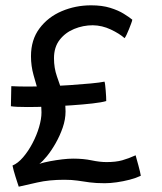

<svg xmlns="http://www.w3.org/2000/svg" viewBox="-20 -687 610 722"><path d="M84 -284.5Q38.5 -284.5 21 -287.5L22.5 -363Q33.5 -362.5 48 -362Q62.5 -361.5 79.5 -361.5Q114.5 -361.5 157.8 -362.8Q201 -364 244 -367Q287 -370 321.8 -373.2Q356.5 -376.5 373 -380Q374.5 -376 375.5 -366.8Q376.5 -357.5 377.5 -346.2Q378.5 -335 379 -324.2Q379.5 -313.5 379.5 -307Q363 -302 328 -298Q293 -294 249 -291Q205 -288 161.2 -286.2Q117.5 -284.5 84 -284.5ZM50.5 15Q48.5 9 45.2 -1Q42 -11 38.2 -22.8Q34.5 -34.5 31.5 -45.5Q28.5 -56.5 27 -64.5Q47.5 -73 67 -95.8Q86.5 -118.5 102.2 -148.5Q118 -178.5 127 -209.2Q136 -240 136 -264Q136 -300.5 126 -335.2Q116 -370 106.2 -404.5Q96.5 -439 96.5 -475.5Q96.5 -537.5 128.5 -580.2Q160.5 -623 212.2 -645Q264 -667 322.5 -667Q364 -667 394.5 -657.5Q425 -648 445.5 -635.2Q466 -622.5 477.5 -613Q477 -608.5 473.2 -598.5Q469.5 -588.5 465 -577.2Q460.5 -566 456 -556.5Q451.5 -547 448.5 -543.5Q429.5 -560.5 396.8 -576Q364 -591.5 329 -592Q292.5 -592 259 -578.2Q225.5 -564.5 204.2 -537Q183 -509.5 183 -468Q183 -431.5 194 -400Q205 -368.5 215.8 -337Q226.5 -305.5 226.5 -268Q226.5 -238 215.8 -207Q205 -176 189 -148Q173 -120 156.5 -99.8Q140 -79.5 128 -71Q145.5 -76.5 168.2 -80.8Q191 -85 214 -87.8Q237 -90.5 255 -90.5Q293.5 -90.5 324.5 -84Q355.5 -77.5 380.5 -77.5Q415.5 -77.5 439.5 -84.2Q463.5 -91 490 -103Q491 -99 494 -88.2Q497 -77.5 500.5 -64.8Q504 -52 506.5 -41.2Q509 -30.5 509.5 -26Q491.5 -17.5 467.5 -11.2Q443.5 -5 418.8 -1.5Q394 2 374 2Q341 2 317.2 -1.2Q293.5 -4.5 271.8 -7.8Q250 -11 222 -11Q164.5 -11 120.2 -0.8Q76 9.5 50.5 15Z"/></svg>

Font: Grandstander Thin
Style: Regular
Weight: 400
Version: Version 1.200